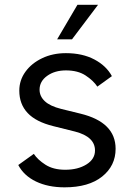

<svg xmlns="http://www.w3.org/2000/svg" viewBox="-20 -776 563 807"><path d="M61.1 -394.9Q61.1 -438.9 87 -474.6Q112.9 -510.3 157.3 -531.4Q201.7 -552.6 257.1 -552.6Q326.3 -552.6 376.6 -526.1Q426.8 -499.6 450.3 -456L389.2 -411.9Q372.2 -437.5 339.7 -458.8Q307.2 -480.1 257.1 -480.1Q210.2 -480.1 178.3 -457.2Q146.3 -434.3 146.3 -399.1Q146.3 -371.4 168.3 -350.7Q190.3 -329.9 237.2 -318.2L318.2 -298.3Q465.9 -262.4 465.9 -150.6Q465.9 -79.2 409.3 -33.9Q352.6 11.4 251.4 11.4Q182.2 11.4 131.2 -13.1Q80.3 -37.6 56.8 -82.4L122.2 -129.3Q138.1 -104.8 171.2 -83.6Q204.2 -62.5 254.3 -62.5Q307.5 -62.5 343.4 -84.9Q379.3 -107.2 379.3 -143.5Q379.3 -201.3 295.5 -223L204.5 -245.7Q131 -263.8 96.1 -301.1Q61.1 -338.4 61.1 -394.9ZM220.2 -610.8 305.4 -755.7H392L282.7 -610.8Z"/></svg>

Font: Interface
Style: Regular
Weight: 400
Designer: Rasmus Andersson
Foundry: rsms
Version: Version 1.8